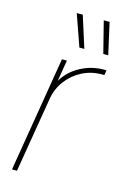

<svg xmlns="http://www.w3.org/2000/svg" viewBox="-114 -788 545 841"><g transform="rotate(15 158.5 -367.5)"><path d="M29.3 0 115.7 -522.5H138.2L122.6 -428.2H123.5Q150.4 -473.1 199.7 -499.8Q249 -526.4 305.2 -526.4Q309.6 -526.4 311 -526.4Q312.5 -526.4 316.9 -526.4L313 -503.9Q310.1 -503.9 307.9 -503.9Q305.7 -503.9 301.3 -503.9Q253.4 -503.9 212.4 -482.7Q171.4 -461.4 143.8 -424.6Q116.2 -387.7 108.4 -339.8L51.8 0ZM284.7 -591.8 248.5 -734.9H274.9L307.1 -591.8ZM176.3 -591.8 126 -734.9H153.3L198.7 -591.8Z"/></g></svg>

Font: Inter 28pt Thin
Style: Italic
Weight: 250
Italic angle: -9.3988°
Designer: Rasmus Andersson
Foundry: rsms
Version: Version 4.001;git-66647c0bb